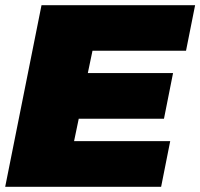

<svg xmlns="http://www.w3.org/2000/svg" viewBox="-20 -720 772 740"><path d="M601 0H0L140 -700H732L697 -524.5H336.5L318.5 -438.5H647L612 -262.5H283.5L265.5 -176H636Z"/></svg>

Font: Argentum Sans Black
Style: Italic
Weight: 900
Italic angle: -11°
Designer: Julieta Ulanovsky (font), Cristiano Sobral (main changes and remaster)
Foundry: Julieta Ulanovsky (font), Cristiano Sobral (main changes and remaster)
Version: Version 2.007;June 15, 2022;FontCreator 14.0.0.2814 64-bit; 